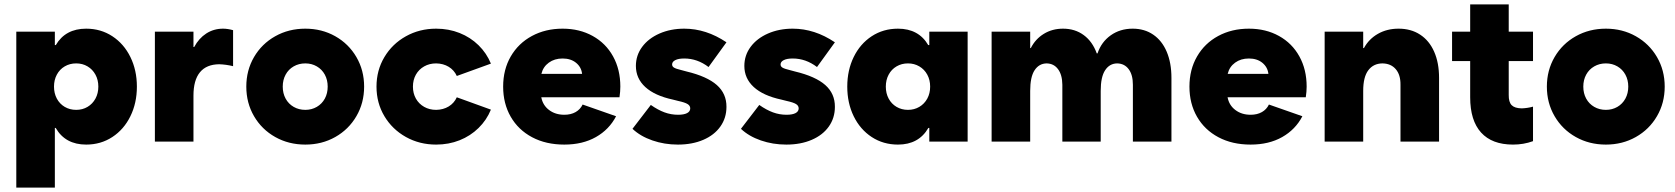

<svg xmlns="http://www.w3.org/2000/svg" viewBox="-20 -649 7678 880"><path d="M54.7 -503.9H231.4V-442.4H235.8Q279.8 -517.6 375 -517.6Q441.9 -517.6 494.9 -482.9Q547.9 -448.2 577.6 -387.7Q607.4 -327.1 607.4 -252Q607.4 -176.8 577.6 -116.2Q547.9 -55.7 494.9 -21Q441.9 13.7 375 13.7Q279.3 13.7 235.4 -62.5H231.4V210.9H54.7ZM430.7 -252Q430.7 -282.7 417.5 -306.9Q404.3 -331.1 381.3 -344.7Q358.4 -358.4 329.1 -358.4Q299.8 -358.4 276.6 -344.7Q253.4 -331.1 240.5 -306.9Q227.5 -282.7 227.5 -252Q227.5 -221.2 240.5 -197Q253.4 -172.9 276.6 -159.2Q299.8 -145.5 329.1 -145.5Q358.4 -145.5 381.3 -159.2Q404.3 -172.9 417.5 -197Q430.7 -221.2 430.7 -252Z M689.9 -503.9H866.7V-433.6H870.1Q891.1 -473.1 925.3 -495.4Q959.5 -517.6 1002.4 -517.6Q1023.4 -517.6 1048.3 -510.7V-345.7Q1016.1 -353.5 984.9 -354.5Q926.3 -354 896.5 -317.9Q866.7 -281.7 866.7 -210.9V0H689.9Z M1108.9 -252Q1108.9 -326.7 1144.3 -387.5Q1179.7 -448.2 1241.5 -482.9Q1303.2 -517.6 1379.4 -517.6Q1455.1 -517.6 1516.6 -482.9Q1578.1 -448.2 1613.5 -387.5Q1648.9 -326.7 1648.9 -252Q1648.9 -177.2 1613.5 -116.5Q1578.1 -55.7 1516.6 -21Q1455.1 13.7 1379.4 13.7Q1303.2 13.7 1241.5 -21Q1179.7 -55.7 1144.3 -116.5Q1108.9 -177.2 1108.9 -252ZM1481.9 -252Q1481.9 -282.7 1468.8 -306.9Q1455.6 -331.1 1432.1 -344.7Q1408.7 -358.4 1379.4 -358.4Q1349.6 -358.4 1325.9 -344.7Q1302.2 -331.1 1289.1 -306.9Q1275.9 -282.7 1275.9 -252Q1275.9 -221.2 1289.1 -197Q1302.2 -172.9 1325.9 -159.2Q1349.6 -145.5 1379.4 -145.5Q1408.7 -145.5 1432.1 -159.2Q1455.6 -172.9 1468.8 -197Q1481.9 -221.2 1481.9 -252Z M1705.6 -252Q1705.6 -326.7 1741.7 -387.2Q1777.8 -447.8 1840.3 -482.7Q1902.8 -517.6 1979 -517.6Q2036.6 -517.6 2086.4 -497.8Q2136.2 -478 2173.3 -441.7Q2210.4 -405.3 2230 -357.4L2073.7 -300.8Q2061.5 -327.6 2036.6 -342.8Q2011.7 -357.9 1979 -358.4Q1948.2 -358.4 1924.1 -344.7Q1899.9 -331.1 1886.2 -306.9Q1872.6 -282.7 1872.6 -252Q1872.6 -221.2 1886.2 -197Q1899.9 -172.9 1924.1 -159.2Q1948.2 -145.5 1979 -145.5Q2011.7 -146 2036.6 -161.1Q2061.5 -176.3 2073.7 -203.1L2230 -146.5Q2210.4 -98.6 2173.3 -62.3Q2136.2 -25.9 2086.4 -6.1Q2036.6 13.7 1979 13.7Q1902.8 13.7 1840.3 -21.2Q1777.8 -56.2 1741.7 -116.7Q1705.6 -177.2 1705.6 -252Z M2286.1 -252Q2286.1 -330.1 2321 -390.4Q2356 -450.7 2418 -484.1Q2480 -517.6 2558.6 -517.6Q2636.2 -517.6 2696.5 -484.1Q2756.8 -450.7 2790 -390.4Q2823.2 -330.1 2823.2 -252Q2823.2 -229 2819.3 -203.1H2460.9Q2467.8 -166.5 2496.6 -144.8Q2525.4 -123 2566.4 -123Q2596.7 -123 2618.2 -135.3Q2639.6 -147.5 2650.4 -169.9L2803.7 -116.2Q2772 -55.2 2711.2 -20.8Q2650.4 13.7 2566.4 13.7Q2482.4 13.7 2418.9 -20Q2355.5 -53.7 2320.8 -114Q2286.1 -174.3 2286.1 -252ZM2647.9 -310.5Q2644.5 -341.3 2620.4 -361.1Q2596.2 -380.9 2558.6 -380.9Q2521.5 -380.9 2495.4 -361.8Q2469.2 -342.8 2461.4 -310.5Z M2878.9 -58.6 2962.9 -168Q2995.6 -145 3025.6 -134Q3055.7 -123 3087.9 -123Q3114.7 -123 3129.2 -130.6Q3143.6 -138.2 3143.6 -152.3Q3143.6 -164.6 3131.3 -172.1Q3119.1 -179.7 3087.9 -186.5L3064.5 -192.4Q2981 -210.4 2937.7 -250Q2894.5 -289.6 2894.5 -346.7Q2894.5 -395.5 2923.3 -434.3Q2952.1 -473.1 3002.9 -495.4Q3053.7 -517.6 3116.2 -517.6Q3216.8 -517.6 3309.6 -455.1L3227.5 -341.8Q3176.3 -380.9 3116.2 -380.9Q3089.8 -380.9 3075.2 -373.5Q3060.5 -366.2 3060.5 -353.5Q3060.5 -344.2 3069.6 -338.9Q3078.6 -333.5 3101.6 -328.1L3127 -321.3Q3220.7 -298.8 3265.4 -259.3Q3310.1 -219.7 3309.6 -159.2Q3309.6 -108.4 3281.7 -69.1Q3253.9 -29.8 3203.4 -8.1Q3152.8 13.7 3086.9 13.7Q3024.9 13.7 2970 -5.4Q2915 -24.4 2878.9 -58.6Z M3376 -58.6 3460 -168Q3492.7 -145 3522.7 -134Q3552.7 -123 3585 -123Q3611.8 -123 3626.2 -130.6Q3640.6 -138.2 3640.6 -152.3Q3640.6 -164.6 3628.4 -172.1Q3616.2 -179.7 3585 -186.5L3561.5 -192.4Q3478 -210.4 3434.8 -250Q3391.6 -289.6 3391.6 -346.7Q3391.6 -395.5 3420.4 -434.3Q3449.2 -473.1 3500 -495.4Q3550.8 -517.6 3613.3 -517.6Q3713.9 -517.6 3806.6 -455.1L3724.6 -341.8Q3673.3 -380.9 3613.3 -380.9Q3586.9 -380.9 3572.3 -373.5Q3557.6 -366.2 3557.6 -353.5Q3557.6 -344.2 3566.7 -338.9Q3575.7 -333.5 3598.6 -328.1L3624 -321.3Q3717.8 -298.8 3762.5 -259.3Q3807.1 -219.7 3806.6 -159.2Q3806.6 -108.4 3778.8 -69.1Q3751 -29.8 3700.4 -8.1Q3649.9 13.7 3584 13.7Q3522 13.7 3467 -5.4Q3412.1 -24.4 3376 -58.6Z M4243.2 -252Q4243.2 -282.7 4230 -306.9Q4216.8 -331.1 4193.6 -344.7Q4170.4 -358.4 4141.6 -358.4Q4112.3 -358.4 4089.1 -344.7Q4065.9 -331.1 4053 -306.9Q4040 -282.7 4040 -252Q4040 -221.2 4053 -197Q4065.9 -172.9 4089.1 -159.2Q4112.3 -145.5 4141.6 -145.5Q4170.4 -145.5 4193.6 -159.2Q4216.8 -172.9 4230 -197Q4243.2 -221.2 4243.2 -252ZM4239.3 0V-62.5H4234.9Q4190.9 13.7 4095.7 13.7Q4028.3 13.7 3975.3 -21Q3922.4 -55.7 3892.8 -116.2Q3863.3 -176.8 3863.3 -252Q3863.3 -327.1 3892.8 -387.7Q3922.4 -448.2 3975.3 -482.9Q4028.3 -517.6 4095.7 -517.6Q4190.4 -517.6 4234.4 -442.4H4239.3V-503.9H4415V0Z M4524.9 -503.9H4701.7V-428.7H4704.6Q4725.6 -470.2 4764.2 -493.9Q4802.7 -517.6 4852.1 -517.6Q4907.2 -517.6 4947.3 -488Q4987.3 -458.5 5006.8 -404.3H5010.3Q5027.8 -456.5 5070.8 -487.1Q5113.8 -517.6 5171.4 -517.6Q5225.6 -517.6 5265.6 -490.2Q5305.7 -462.9 5327.4 -411.9Q5349.1 -360.8 5349.1 -292V0H5172.4V-260.7Q5172.4 -306.2 5153.1 -332Q5133.8 -357.9 5100.1 -358.4Q5065.4 -357.9 5045.2 -327.1Q5024.9 -296.4 5024.9 -232.4V0H4849.1V-260.7Q4848.6 -306.2 4829.3 -332Q4810.1 -357.9 4776.9 -358.4Q4742.2 -357.9 4721.9 -327.1Q4701.7 -296.4 4701.7 -232.4V0H4524.9Z M5431.6 -252Q5431.6 -330.1 5466.6 -390.4Q5501.5 -450.7 5563.5 -484.1Q5625.5 -517.6 5704.1 -517.6Q5781.7 -517.6 5842 -484.1Q5902.3 -450.7 5935.5 -390.4Q5968.8 -330.1 5968.8 -252Q5968.8 -229 5964.8 -203.1H5606.4Q5613.3 -166.5 5642.1 -144.8Q5670.9 -123 5711.9 -123Q5742.2 -123 5763.7 -135.3Q5785.2 -147.5 5795.9 -169.9L5949.2 -116.2Q5917.5 -55.2 5856.7 -20.8Q5795.9 13.7 5711.9 13.7Q5627.9 13.7 5564.5 -20Q5501 -53.7 5466.3 -114Q5431.6 -174.3 5431.6 -252ZM5793.5 -310.5Q5790 -341.3 5765.9 -361.1Q5741.7 -380.9 5704.1 -380.9Q5667 -380.9 5640.9 -361.8Q5614.7 -342.8 5606.9 -310.5Z M6051.3 -503.9H6228V-428.7H6231.4Q6253.9 -470.2 6295.4 -493.9Q6336.9 -517.6 6390.1 -517.6Q6447.3 -517.6 6489 -490.2Q6530.8 -462.9 6553.2 -412.1Q6575.7 -361.3 6575.7 -292V0H6398.9V-260.7Q6399.4 -306.2 6377.2 -332Q6355 -357.9 6315.9 -358.4Q6274.9 -357.9 6251.5 -327.1Q6228 -296.4 6228 -232.4V0H6051.3Z M6635.3 -503.9H6718.3V-628.9H6895V-503.9H7006.3V-369.1H6895V-213.9Q6894.5 -181.2 6908.4 -167Q6922.4 -152.8 6954.6 -152.3Q6981.4 -153.3 7006.3 -160.2V-2Q6963.4 13.7 6914.6 13.7Q6818.4 13.7 6768.3 -41.5Q6718.3 -96.7 6718.3 -203.1V-369.1H6635.3Z M7069.8 -252Q7069.8 -326.7 7105.2 -387.5Q7140.6 -448.2 7202.4 -482.9Q7264.2 -517.6 7340.3 -517.6Q7416 -517.6 7477.5 -482.9Q7539.1 -448.2 7574.5 -387.5Q7609.9 -326.7 7609.9 -252Q7609.9 -177.2 7574.5 -116.5Q7539.1 -55.7 7477.5 -21Q7416 13.7 7340.3 13.7Q7264.2 13.7 7202.4 -21Q7140.6 -55.7 7105.2 -116.5Q7069.8 -177.2 7069.8 -252ZM7442.9 -252Q7442.9 -282.7 7429.7 -306.9Q7416.5 -331.1 7393.1 -344.7Q7369.6 -358.4 7340.3 -358.4Q7310.5 -358.4 7286.9 -344.7Q7263.2 -331.1 7250 -306.9Q7236.8 -282.7 7236.8 -252Q7236.8 -221.2 7250 -197Q7263.2 -172.9 7286.9 -159.2Q7310.5 -145.5 7340.3 -145.5Q7369.6 -145.5 7393.1 -159.2Q7416.5 -172.9 7429.7 -197Q7442.9 -221.2 7442.9 -252Z"/></svg>

Font: Wanted Sans Black
Style: Regular
Weight: 900
Designer: Original Design by Kil Hyung-jin and Kang Hanbin, Wanted Lab, Inc; Hangeul from Source Han Sans by Jang Soo-young and Ka
Foundry: Wanted Lab, Inc.
Version: Version 1.003